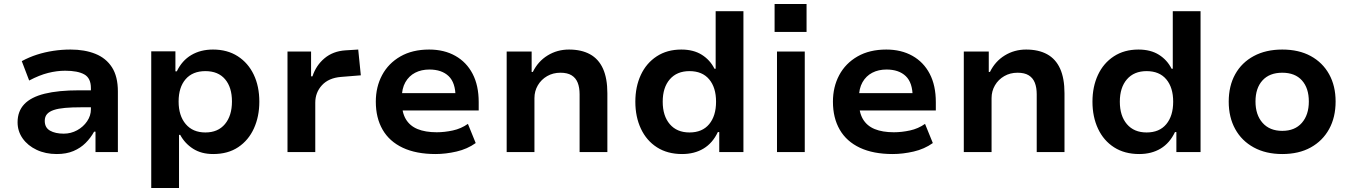

<svg xmlns="http://www.w3.org/2000/svg" viewBox="-20 -761 6762 961"><path d="M264 10Q208 10 163.5 -11Q119 -32 93.5 -68Q68 -104 68 -149Q68 -204 101.5 -239.5Q135 -275 203.5 -292Q272 -309 377 -309H454V-224H386Q340 -224 306 -221Q272 -218 249.5 -210.5Q227 -203 215.5 -190Q204 -177 204 -156Q204 -122 230.5 -107Q257 -92 299 -92Q335 -92 366 -109Q397 -126 416 -154Q435 -182 435 -214V-320Q435 -370 402 -388.5Q369 -407 306 -407Q265 -407 221 -396Q177 -385 126 -358L89 -455Q126 -475 165 -487.5Q204 -500 246.5 -506.5Q289 -513 333 -513Q404 -513 457.5 -491.5Q511 -470 540.5 -424Q570 -378 570 -303V0H458V-102H451Q434 -71 408.5 -45.5Q383 -20 347.5 -5Q312 10 264 10Z M737 180V-504H858V-404H865Q891 -458 937.5 -485.5Q984 -513 1046 -513Q1118 -513 1170 -479.5Q1222 -446 1250 -387.5Q1278 -329 1278 -252Q1278 -178 1251 -118.5Q1224 -59 1172.5 -24.5Q1121 10 1047 10Q988 10 946.5 -16.5Q905 -43 882 -86H876V180ZM1008 -98Q1071 -98 1106 -140Q1141 -182 1141 -253Q1141 -324 1106.5 -364.5Q1072 -405 1008 -405Q944 -405 909 -364.5Q874 -324 874 -253Q874 -182 909.5 -140Q945 -98 1008 -98Z M1419 0V-503H1537V-379H1544Q1562 -434 1604.5 -469.5Q1647 -505 1709 -509L1773 -513L1786 -384L1687 -376Q1625 -371 1591.5 -334.5Q1558 -298 1558 -247V0Z M2160 10Q2063 10 1996 -21.5Q1929 -53 1895 -112Q1861 -171 1861 -252Q1861 -326 1892.5 -385Q1924 -444 1984 -478.5Q2044 -513 2128 -513Q2203 -513 2259 -481.5Q2315 -450 2345.5 -391.5Q2376 -333 2376 -250V-208H1969V-295H2275L2260 -276Q2260 -347 2225.5 -380Q2191 -413 2129 -413Q2089 -413 2058 -397Q2027 -381 2009 -349.5Q1991 -318 1991 -270V-254Q1991 -199 2011 -165Q2031 -131 2070 -115Q2109 -99 2166 -99Q2205 -99 2246.5 -108Q2288 -117 2322 -141L2361 -45Q2319 -15 2265 -2.5Q2211 10 2160 10Z M2516 0V-503H2641V-401H2647Q2673 -454 2721 -483.5Q2769 -513 2828 -513Q2890 -513 2933 -489.5Q2976 -466 2998 -417.5Q3020 -369 3020 -294V0H2881V-289Q2881 -323 2871.5 -347Q2862 -371 2841 -384Q2820 -397 2785 -397Q2748 -397 2718.5 -380Q2689 -363 2672 -334Q2655 -305 2655 -270V0Z M3394 10Q3321 10 3268.5 -23.5Q3216 -57 3188 -116.5Q3160 -176 3160 -252Q3160 -327 3187.5 -386Q3215 -445 3267 -479Q3319 -513 3390 -513Q3451 -513 3492.5 -487Q3534 -461 3556 -417H3562V-705H3701V0H3580V-100H3573Q3547 -45 3501.5 -17.5Q3456 10 3394 10ZM3431 -98Q3495 -98 3529.5 -139.5Q3564 -181 3564 -252Q3564 -323 3529.5 -364Q3495 -405 3431 -405Q3368 -405 3332.5 -364Q3297 -323 3297 -252Q3297 -181 3332.5 -139.5Q3368 -98 3431 -98Z M3857 -601V-741H4017V-601ZM3869 0V-503H4008V0Z M4448 10Q4351 10 4284 -21.5Q4217 -53 4183 -112Q4149 -171 4149 -252Q4149 -326 4180.5 -385Q4212 -444 4272 -478.5Q4332 -513 4416 -513Q4491 -513 4547 -481.5Q4603 -450 4633.5 -391.5Q4664 -333 4664 -250V-208H4257V-295H4563L4548 -276Q4548 -347 4513.5 -380Q4479 -413 4417 -413Q4377 -413 4346 -397Q4315 -381 4297 -349.5Q4279 -318 4279 -270V-254Q4279 -199 4299 -165Q4319 -131 4358 -115Q4397 -99 4454 -99Q4493 -99 4534.5 -108Q4576 -117 4610 -141L4649 -45Q4607 -15 4553 -2.5Q4499 10 4448 10Z M4804 0V-503H4929V-401H4935Q4961 -454 5009 -483.5Q5057 -513 5116 -513Q5178 -513 5221 -489.5Q5264 -466 5286 -417.5Q5308 -369 5308 -294V0H5169V-289Q5169 -323 5159.5 -347Q5150 -371 5129 -384Q5108 -397 5073 -397Q5036 -397 5006.5 -380Q4977 -363 4960 -334Q4943 -305 4943 -270V0Z M5682 10Q5609 10 5556.5 -23.5Q5504 -57 5476 -116.5Q5448 -176 5448 -252Q5448 -327 5475.5 -386Q5503 -445 5555 -479Q5607 -513 5678 -513Q5739 -513 5780.5 -487Q5822 -461 5844 -417H5850V-705H5989V0H5868V-100H5861Q5835 -45 5789.5 -17.5Q5744 10 5682 10ZM5719 -98Q5783 -98 5817.5 -139.5Q5852 -181 5852 -252Q5852 -323 5817.5 -364Q5783 -405 5719 -405Q5656 -405 5620.5 -364Q5585 -323 5585 -252Q5585 -181 5620.5 -139.5Q5656 -98 5719 -98Z M6398 10Q6316 10 6255.5 -23Q6195 -56 6162.5 -115Q6130 -174 6130 -252Q6130 -331 6162.5 -389.5Q6195 -448 6255.5 -480.5Q6316 -513 6398 -513Q6481 -513 6540.5 -480.5Q6600 -448 6632.5 -389.5Q6665 -331 6665 -253Q6665 -174 6632.5 -115Q6600 -56 6540.5 -23Q6481 10 6398 10ZM6398 -106Q6461 -106 6496 -146Q6531 -186 6531 -253Q6531 -320 6496.5 -358.5Q6462 -397 6398 -397Q6334 -397 6299 -358.5Q6264 -320 6264 -253Q6264 -186 6299.5 -146Q6335 -106 6398 -106Z"/></svg>

Font: Nunito Sans 6pt
Style: Bold
Weight: 700
Version: Version 3.101;gftools[0.9.27]